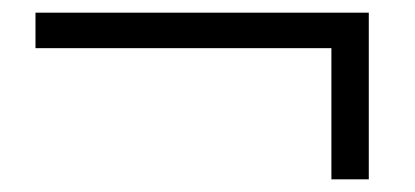

<svg xmlns="http://www.w3.org/2000/svg" viewBox="-20 -460 655 303"><path d="M36 -384H503V-177H562V-440H36Z"/></svg>

Font: GenKiMin2 TW H
Style: Regular
Weight: 900
Version: Version 2.100;PS 2.1;hotconv 16.6.51;makeotf.lib2.5.65220 DE